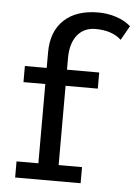

<svg xmlns="http://www.w3.org/2000/svg" viewBox="-50 -697 523 736"><g transform="rotate(5 212.0 -329.0)"><path d="M120 -489Q120 -569 167 -613.5Q214 -658 299 -658Q335 -658 368.5 -647Q402 -636 424 -616L393 -561Q357 -594 294 -594Q249 -594 223.5 -562Q198 -530 198 -473V-429H322V-367H198V-62H288V0H36V-62H120V-367H36V-429H120Z"/></g></svg>

Font: Podkova
Style: Regular
Weight: 400
Designer: Ilya Yudin
Foundry: Cyreal (www.cyreal.org)
Version: Version 2.103